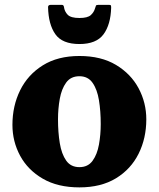

<svg xmlns="http://www.w3.org/2000/svg" viewBox="-20 -774 670 811"><path d="M32.5 -246.5Q32.5 -326.5 65 -392.5Q97.5 -458.5 160.8 -498Q224 -537.5 315.5 -537.5Q407 -537.5 470 -499.8Q533 -462 565.5 -401Q598 -340 598 -270Q598 -190 565.5 -124.8Q533 -59.5 470 -21Q407 17.5 315.5 17.5Q224 17.5 160.8 -19.2Q97.5 -56 65 -116.2Q32.5 -176.5 32.5 -246.5ZM225 -270Q225 -215.5 232.5 -169.5Q240 -123.5 259.5 -95.8Q279 -68 315.5 -68Q351.5 -68 371 -94.8Q390.5 -121.5 398 -163.5Q405.5 -205.5 405.5 -250Q405.5 -304.5 398 -350.5Q390.5 -396.5 371 -424.2Q351.5 -452 315.5 -452Q279 -452 259.5 -425.2Q240 -398.5 232.5 -356.5Q225 -314.5 225 -270ZM315.5 -588Q243 -588 213.8 -629.5Q184.5 -671 183 -744Q183 -753.5 194.5 -753.5H241Q248.5 -753.5 250 -745.5Q252.5 -725.5 265.8 -711.8Q279 -698 315.5 -698Q350 -698 363.5 -710.2Q377 -722.5 381.5 -739Q384 -746 385.2 -749.8Q386.5 -753.5 395.5 -753.5H439.5Q447 -753.5 448.2 -751.2Q449.5 -749 449.5 -741.5Q447.5 -670 417.2 -629Q387 -588 315.5 -588Z"/></svg>

Font: Besley* Heavy
Style: Regular
Weight: 800
Designer: Owen Earl
Foundry: indestructible type*
Version: Version 3.000; ttfautohint (v1.8.3)